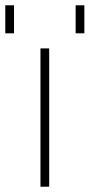

<svg xmlns="http://www.w3.org/2000/svg" viewBox="-60 -706 339 726"><path d="M-40 -580V-686H-7V-580ZM226 -580V-686H259V-580ZM93 0V-523H126V0Z"/></svg>

Font: Tomorrow ExtraLight
Style: Regular
Weight: 275
Designer: Tony de Marco, Monica Rizzolli
Foundry: Just in Type
Version: Version 2.002